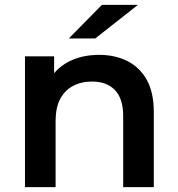

<svg xmlns="http://www.w3.org/2000/svg" viewBox="-20 -764 725 784"><path d="M82 0V-534H201V-465Q225 -494 262 -513Q315 -540 385 -540Q449 -540 499.5 -515Q550 -490 579 -438.5Q608 -387 608 -306V0H483V-290Q483 -361 449.5 -396Q416 -431 356 -431Q312 -431 278 -413Q244 -395 225.5 -359.5Q207 -324 207 -270V0ZM261 -607 396 -744H543L369 -607Z"/></svg>

Font: Montserrat Thin SemiBold
Style: Regular
Weight: 600
Version: Version 9.000